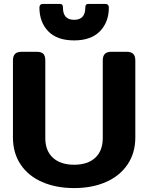

<svg xmlns="http://www.w3.org/2000/svg" viewBox="-20 -944 756 979"><path d="M181 -906Q181 -914 185.5 -919Q190 -924 197 -924H284Q294 -924 297.5 -919.5Q301 -915 301 -905Q301 -843 358 -843Q415 -843 415 -905Q415 -915 418.5 -919.5Q422 -924 432 -924H519Q526 -924 530.5 -919Q535 -914 535 -906Q535 -831 489.5 -784.5Q444 -738 358 -738Q271 -738 226 -784.5Q181 -831 181 -906ZM46 -243V-636Q46 -658 56.5 -669Q67 -680 91 -680H166Q191 -680 201 -669.5Q211 -659 211 -636V-240Q211 -175 250 -139.5Q289 -104 358 -104Q427 -104 465.5 -139.5Q504 -175 504 -240V-636Q504 -658 514.5 -669Q525 -680 549 -680H624Q649 -680 659.5 -669Q670 -658 670 -636V-243Q670 -164 630.5 -105.5Q591 -47 520.5 -16Q450 15 358 15Q266 15 195 -16Q124 -47 85 -105.5Q46 -164 46 -243Z"/></svg>

Font: Mitr Medium
Style: Regular
Weight: 500
Designer: Thanarat Vachiruckul
Foundry: Cadson Demak
Version: Version 1.002